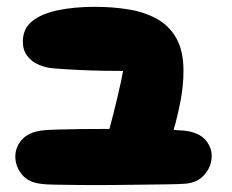

<svg xmlns="http://www.w3.org/2000/svg" viewBox="-20 -551 681 563"><path d="M100 -12Q64 -16 45 -38.5Q26 -61 25 -89Q24 -117 42.5 -139.5Q61 -162 100 -168Q112 -170 143 -171Q174 -172 215.5 -172.5Q257 -173 301 -173Q313 -218 324.5 -266.5Q336 -315 341 -343Q322 -343 285.5 -343.5Q249 -344 207.5 -346Q166 -348 132 -351Q113 -353 93 -361.5Q73 -370 60 -387Q47 -404 47 -429Q47 -467 74.5 -489Q102 -511 150 -521Q198 -531 259 -531Q310 -531 356.5 -523.5Q403 -516 439.5 -496Q476 -476 497 -439Q518 -402 518 -343Q518 -299 509 -253Q500 -207 489 -170Q510 -169 520 -168Q564 -163 583.5 -139.5Q603 -116 600.5 -87Q598 -58 576.5 -35.5Q555 -13 517 -12Q505 -11 472.5 -10.5Q440 -10 397 -9.5Q354 -9 306.5 -8.5Q259 -8 216 -8.5Q173 -9 142 -9.5Q111 -10 100 -12Z"/></svg>

Font: Cherry Bomb One
Style: Regular
Weight: 400
Designer: satsuyako
Foundry: satsuyako
Version: Version 4.100; ttfautohint (v1.8.3)